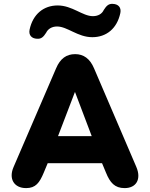

<svg xmlns="http://www.w3.org/2000/svg" viewBox="-20 -957 770 986"><path d="M114 9C163 9 183 -18 205 -71L225 -119H504L524 -71C545 -19 569 9 620 9C680 9 707 -37 680 -100L463 -606C442 -656 409 -679 366 -679C321 -679 289 -656 268 -606L50 -100C23 -39 52 9 114 9ZM365 -485 451 -258H278ZM170 -758C193 -756 204 -769 217 -789C226 -808 246 -821 273 -821C326 -821 379 -766 454 -766C526 -766 581 -810 598 -890C604 -919 587 -936 560 -937C537 -939 526 -926 513 -906C504 -886 484 -874 457 -874C404 -874 351 -929 276 -929C205 -929 149 -885 132 -805C126 -776 143 -759 170 -758Z"/></svg>

Font: SN Pro Heavy
Style: Regular
Weight: 800
Designer: Tobias Whetton
Foundry: Supernotes
Version: Version 1.001;Glyphs 3.2 (3249)